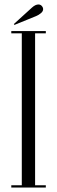

<svg xmlns="http://www.w3.org/2000/svg" viewBox="-20 -839 255 859"><path d="M30.5 0V-10H77.5V-690H30.5V-700H185V-690H137V-10H185V0ZM44.5 -727.5 42 -731.5 123.5 -805.5Q138.5 -819 152 -819Q164 -819 170.5 -807.5Q173 -803 173 -798Q173 -788.5 163.2 -780.2Q153.5 -772 141.5 -767Z"/></svg>

Font: Imbue 100pt Light
Style: Regular
Weight: 300
Designer: Tyler Finck
Foundry: Etcetera Type Company
Version: Version 1.102; ttfautohint (v1.8.3)